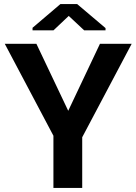

<svg xmlns="http://www.w3.org/2000/svg" viewBox="-20 -927 673 947"><path d="M385.5 0H243.5V-257.5L3.5 -711H159.5L316.5 -380.5L473 -711H629.5L385.5 -250ZM500.5 -777.5H395L319 -848.5L244 -777.5H140.5V-790L278 -907H360.5L500.5 -788.5Z"/></svg>

Font: Roberto Sans
Style: Bold
Weight: 700
Designer: Google (font) & Cristiano Sobral (main changes)
Version: Version 1.000;October 12, 2021;FontCreator 14.0.0.2814 64-bi